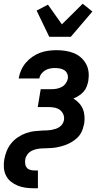

<svg xmlns="http://www.w3.org/2000/svg" viewBox="-30 -798 550 1033"><path d="M154 215Q131 215 108.5 212Q86 209 66 201Q46 193 29 179.5Q12 166 2.5 147Q-7 128 -9 105.5Q-11 83 -7 60Q-3 37 6 14.5Q15 -8 30.5 -27Q46 -46 67 -60Q88 -74 111 -82Q134 -90 156.5 -92.5Q179 -95 203 -96H204Q215 -96 225.5 -96.5Q236 -97 246.5 -99Q257 -101 268.5 -104.5Q280 -108 289.5 -114.5Q299 -121 305.5 -130.5Q312 -140 314 -151Q317 -168 310.5 -183Q304 -198 291.5 -207Q279 -216 263 -219Q247 -222 230 -222H173L189 -318H246Q260 -318 274 -320.5Q288 -323 301.5 -330Q315 -337 323.5 -349Q332 -361 335 -375Q337 -388 332 -400.5Q327 -413 316.5 -420Q306 -427 292.5 -429.5Q279 -432 266 -432Q253 -432 239.5 -429.5Q226 -427 214 -420Q202 -413 193 -401.5Q184 -390 182 -377V-376H71V-379Q75 -401 84.5 -422Q94 -443 109.5 -461Q125 -479 144.5 -492.5Q164 -506 185.5 -514Q207 -522 229.5 -525Q252 -528 274 -528Q298 -528 321.5 -524.5Q345 -521 366.5 -512.5Q388 -504 405 -489Q422 -474 433 -454Q444 -434 446.5 -410Q449 -386 445 -362Q442 -347 436 -331.5Q430 -316 419 -304Q408 -292 394 -283Q380 -274 365 -268Q381 -258 394.5 -244Q408 -230 415.5 -212Q423 -194 424.5 -173.5Q426 -153 423 -133Q420 -119 415.5 -105Q411 -91 403.5 -78.5Q396 -66 384.5 -55.5Q373 -45 360.5 -37Q348 -29 334.5 -23Q321 -17 307 -13Q293 -9 279 -6Q265 -3 251 -2Q237 -1 223 -0.5Q209 0 195.5 0.5Q182 1 167.5 4Q153 7 139.5 14Q126 21 117 33.5Q108 46 106 59Q104 71 105.5 83Q107 95 113.5 103.5Q120 112 131 115.5Q142 119 154 119H174V215ZM235 -600 167 -741 228 -773 303 -667 415 -778 467 -736 351 -600Z"/></svg>

Font: Iosevka Term Curly Oblique
Style: Bold
Weight: 700
Italic angle: -9°
Designer: Belleve Invis
Foundry: Belleve Invis
Version: Version 32.3.0